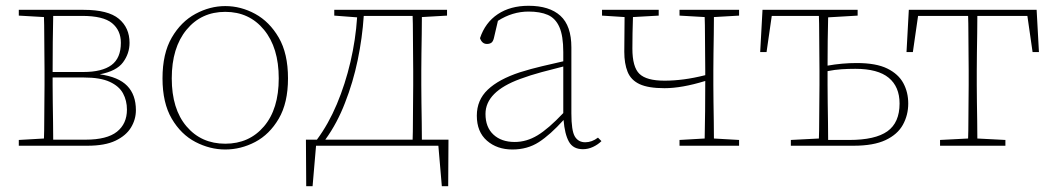

<svg xmlns="http://www.w3.org/2000/svg" viewBox="-20 -504 3651 664"><path d="M162 -210Q162 -183 162.5 -148.5Q163 -114 163.5 -80.5Q164 -47 164 -21H276Q350 -21 384.5 -48.5Q419 -76 419 -125Q419 -156 405.5 -181Q392 -206 359.5 -221Q327 -236 270 -236H162ZM45 0V-20L132 -25Q133 -51 133 -84.5Q133 -118 133.5 -151Q134 -184 134 -210V-260Q134 -286 133.5 -319.5Q133 -353 133 -386Q133 -419 132 -445L45 -450V-470H269Q354 -470 391 -439Q428 -408 428 -356Q428 -319 405.5 -288.5Q383 -258 325 -247Q390 -238 420 -207Q450 -176 450 -123Q450 -91 433 -63Q416 -35 379.5 -17.5Q343 0 282 0ZM264 -449H164Q163 -412 162.5 -358Q162 -304 162 -255H268Q333 -255 365.5 -279Q398 -303 398 -356Q398 -399 367.5 -424Q337 -449 264 -449Z M759 13Q706 13 656 -13Q606 -39 574 -93.5Q542 -148 542 -233Q542 -319 574 -374Q606 -429 656 -456Q706 -483 759 -483Q813 -483 862.5 -456Q912 -429 944 -374Q976 -319 976 -233Q976 -148 944 -93.5Q912 -39 862.5 -13Q813 13 759 13ZM759 -7Q842 -7 893 -67Q944 -127 944 -233Q944 -339 893 -401Q842 -463 759 -463Q676 -463 625 -401Q574 -339 574 -233Q574 -127 625 -67Q676 -7 759 -7Z M1173 -148Q1160 -114 1143 -82Q1126 -50 1105 -21H1407Q1408 -47 1408 -80.5Q1408 -114 1408.5 -148.5Q1409 -183 1409 -210V-260Q1409 -287 1408.5 -321.5Q1408 -356 1408 -390Q1408 -424 1407 -449H1238Q1233 -373 1217 -296Q1201 -219 1173 -148ZM1076 -21Q1116 -75 1145 -144Q1174 -213 1192 -290Q1210 -367 1215 -444L1136 -450V-470H1526V-450L1439 -445Q1439 -419 1438.5 -386Q1438 -353 1437.5 -319.5Q1437 -286 1437 -260V-210Q1437 -183 1437.5 -148.5Q1438 -114 1438.5 -80.5Q1439 -47 1439 -21H1531L1530 140H1508L1496 0H1073L1061 140H1039L1038 -21Z M1996 12Q1962 12 1947.5 -14Q1933 -40 1929 -89Q1883 -38 1843.5 -12.5Q1804 13 1752 13Q1699 13 1664 -17.5Q1629 -48 1629 -104Q1629 -158 1667 -194Q1705 -230 1778 -254Q1816 -266 1854.5 -275Q1893 -284 1928 -292V-324Q1928 -380 1914.5 -410.5Q1901 -441 1874.5 -452.5Q1848 -464 1808 -464Q1752 -464 1702 -432L1688 -372Q1685 -360 1679 -356Q1673 -352 1664 -352Q1647 -352 1640 -372Q1658 -426 1701.5 -455Q1745 -484 1808 -484Q1880 -484 1918 -449.5Q1956 -415 1956 -340V-112Q1956 -52 1968 -32Q1980 -12 2004 -12Q2027 -12 2048 -28L2060 -16Q2048 -4 2031 4Q2014 12 1996 12ZM1659 -110Q1659 -64 1686.5 -38.5Q1714 -13 1760 -13Q1801 -13 1839 -36Q1877 -59 1928 -113V-274Q1892 -265 1853 -254.5Q1814 -244 1779 -231Q1659 -187 1659 -110Z M2330 -450V-470H2536V-450L2449 -445Q2449 -419 2448.5 -386Q2448 -353 2447.5 -319.5Q2447 -286 2447 -260V-210Q2447 -184 2447.5 -151Q2448 -118 2448.5 -84.5Q2449 -51 2449 -25L2536 -20V0H2330V-20L2417 -25Q2418 -64 2418.5 -119.5Q2419 -175 2419 -221V-224Q2338 -199 2278 -199Q2222 -199 2192 -213Q2162 -227 2150.5 -255.5Q2139 -284 2139 -325Q2139 -355 2139.5 -385Q2140 -415 2140 -445L2062 -450V-470H2258V-450L2169 -445Q2168 -415 2167.5 -389.5Q2167 -364 2167 -336Q2167 -272 2191.5 -248.5Q2216 -225 2278 -225Q2310 -225 2344.5 -229.5Q2379 -234 2419 -244V-260Q2419 -286 2418.5 -319.5Q2418 -353 2418 -386Q2418 -419 2417 -445Z M2842 -210Q2842 -183 2842.5 -148.5Q2843 -114 2843.5 -80Q2844 -46 2844 -20H2917Q3007 -20 3049 -50Q3091 -80 3091 -146Q3091 -204 3053.5 -235Q3016 -266 2938 -266Q2913 -266 2890 -264.5Q2867 -263 2842 -258ZM2609 -324 2617 -470H2946V-450L2844 -444Q2843 -410 2842.5 -363Q2842 -316 2842 -277Q2892 -286 2943 -286Q3010 -286 3048.5 -267Q3087 -248 3104 -216.5Q3121 -185 3121 -146Q3121 -106 3102.5 -72.5Q3084 -39 3042.5 -19.5Q3001 0 2932 0H2715V-20L2812 -25Q2813 -51 2813 -84.5Q2813 -118 2813.5 -151Q2814 -184 2814 -210V-260Q2814 -287 2813.5 -321.5Q2813 -356 2813 -390Q2813 -424 2812 -449H2649L2631 -324Z M3115 -324 3123 -470H3565L3573 -324H3551L3533 -449H3360Q3360 -424 3359.5 -390Q3359 -356 3358.5 -321.5Q3358 -287 3358 -260V-210Q3358 -184 3358.5 -151Q3359 -118 3359.5 -84.5Q3360 -51 3360 -25L3457 -20V0H3231V-20L3328 -25Q3329 -51 3329 -84.5Q3329 -118 3329.5 -151Q3330 -184 3330 -210V-260Q3330 -287 3329.5 -321.5Q3329 -356 3329 -390Q3329 -424 3328 -449H3155L3137 -324Z"/></svg>

Font: Source Serif 4 ExtraLight
Style: Regular
Weight: 200
Designer: Frank Grießhammer
Foundry: Adobe
Version: Version 4.005;hotconv 1.1.0;makeotfexe 2.6.0